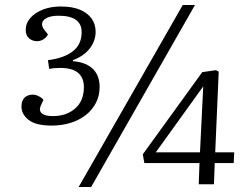

<svg xmlns="http://www.w3.org/2000/svg" viewBox="-20 -738 992 769"><path d="M295 11 712 -718H761L345 11ZM842 -128H918L916 -85H840L837 0H776L779 -85H558L552 -120L790 -449L845 -457L856 -451ZM781 -128 794 -392 604 -128ZM363 -611Q363 -575 340 -544.5Q317 -514 272 -497V-493Q309 -490 332.5 -476.5Q356 -463 367.5 -441.5Q379 -420 379 -390Q379 -355 364.5 -326.5Q350 -298 324 -277.5Q298 -257 263 -246Q228 -235 187 -235Q124 -235 95 -257.5Q66 -280 66 -311Q66 -335 78.5 -347Q91 -359 111 -359Q122 -359 134.5 -353Q147 -347 154 -338L143 -314Q135 -295 147.5 -284Q160 -273 192 -273Q246 -273 281 -303.5Q316 -334 316 -389Q316 -427 292.5 -446.5Q269 -466 221 -466Q208 -466 197 -465Q186 -464 177 -462L172 -497Q236 -505 271.5 -532.5Q307 -560 307 -609Q307 -642 284 -658.5Q261 -675 215 -675Q186 -675 169 -667Q152 -659 149 -646Q146 -633 158 -618L172 -600Q166 -588 154 -580.5Q142 -573 128 -573Q110 -573 96.5 -584.5Q83 -596 83 -618Q83 -645 101.5 -666Q120 -687 151.5 -699.5Q183 -712 223 -712Q270 -712 300.5 -699Q331 -686 347 -663.5Q363 -641 363 -611Z"/></svg>

Font: Literata 24pt Light
Style: Italic
Weight: 300
Italic angle: -2°
Designer: Latin by Veronika Burian and Jose Scaglione. Greek by Irene Vlachou. Cyrillic by Vera Evstafieva
Foundry: TypeTogether
Version: Version 3.103;gftools[0.9.29]